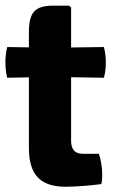

<svg xmlns="http://www.w3.org/2000/svg" viewBox="-24 -670 419 694"><path d="M80.5 -555.5Q80.5 -608 99.8 -628.8Q119 -649.5 165 -649.5H226L233 -642.5V-161Q233 -138.5 243.2 -126.2Q253.5 -114 277.5 -114H333.5Q339 -97.5 342.2 -77.8Q345.5 -58 345.5 -40Q345.5 -31.5 345 -22Q344.5 -12.5 342 -4.5Q314.5 -1 278.5 2Q242.5 5 212.5 5Q144.5 5 112.5 -28.8Q80.5 -62.5 80.5 -134ZM351.5 -500Q358.5 -473.5 358.5 -445.5Q358.5 -431.5 357 -417.2Q355.5 -403 351.5 -389L165 -392L2 -389Q-4.5 -415.5 -4.5 -445.5Q-4.5 -472.5 2 -500L169.5 -497.5Z"/></svg>

Font: Signika Light
Style: Bold
Weight: 700
Version: Version 2.003;gftools[0.9.32]